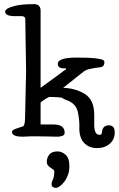

<svg xmlns="http://www.w3.org/2000/svg" viewBox="-20 -654 574 927"><path d="M206 126Q206 108 218 92.5Q230 77 258 77Q278 77 296.5 93Q315 109 315 149Q315 172 308 191Q301 210 290.5 223.5Q280 237 269 245Q258 253 250 253Q245 253 237 250Q229 247 229 234Q229 225 235.5 212.5Q242 200 242 174Q242 168 236.5 164Q231 160 224 155.5Q217 151 211.5 144.5Q206 138 206 126ZM89 6Q42 6 38 -14Q36 -25 55 -32Q83 -42 91 -44Q100 -46 101 -85Q101 -85 106 -313Q102 -533 102 -561Q102 -576 85 -576H52Q5 -576 5 -598Q5 -613 46 -624Q79 -634 144 -634Q175 -634 176 -604Q176 -604 176 -230Q288 -311 293 -316Q296 -314 298 -319Q300 -324 297 -324H289Q259 -324 259 -346Q259 -376 350 -376Q410 -376 437 -373Q464 -370 474 -366Q484 -362 484 -354Q484 -331 463 -329Q445 -328 413 -321Q394 -317 382 -307Q367 -295 285 -230Q345 -228 390 -200Q435 -172 435 -100Q435 -100 435 -51.5Q435 -3 460 -3Q472 -3 472 -14Q474 -48 505 -49Q534 -49 534 -15Q534 19 510 40Q486 61 448 61Q410 61 386 36Q363 11 363 -34Q365 -64 357 -108Q349 -154 303 -170Q286 -176 279 -182Q258 -186 218 -186Q197 -177 176 -159Q176 -159 176 -53H237Q289 -53 292 -18Q294 -2 281 2Q268 6 258.5 6Q249 6 186.5 4.5Q124 3 89 6Z"/></svg>

Font: Scratch Savers
Style: Book
Weight: 400
Designer: Pablo Impallari, Rodrigo Fuenzalida, Brenda Gallo
Foundry: Pablo Impallari, Rodrigo Fuenzalida, Brenda Gallo
Version: Version 4.0b1